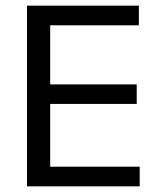

<svg xmlns="http://www.w3.org/2000/svg" viewBox="-20 -659 563 679"><path d="M157.5 0H75.5V-639H157.5ZM474 0H100V-69.5H474ZM463.5 -291.5H122.5V-360.5H463.5ZM471 -569.5H99.5V-639H471Z"/></svg>

Font: Anek Kannada
Style: Regular
Weight: 400
Version: Version 1.003